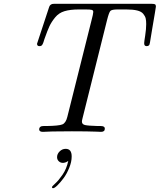

<svg xmlns="http://www.w3.org/2000/svg" viewBox="-20 -697 844 1015"><path d="M175.8 -465.8Q175.8 -465.8 240.2 -661.1Q246.1 -677.2 265.1 -676.8H782.2Q794.4 -676.8 799.3 -674.3Q804.2 -671.9 804.2 -662.1Q804.2 -659.2 798.6 -626.7Q793 -594.2 784.9 -546.1Q776.9 -498 772.9 -473.1Q771 -460 767.1 -457Q763.2 -453.1 754.9 -453.1Q741.7 -453.1 742.2 -469.2Q742.2 -475.1 747.6 -509.5Q752.9 -543.9 752.9 -569.8Q752.9 -588.9 750 -600.3Q747.1 -611.8 737.1 -624Q727.1 -636.2 705.1 -641.6Q683.1 -647 647 -647H602.1Q571.3 -647 563.7 -639.4Q556.2 -631.8 545.9 -590.8L416 -70.8Q413.1 -59.6 413.1 -54.2Q413.1 -40 429 -36.1Q444.8 -32.2 496.1 -30.8H512.2Q534.2 -30.8 534.2 -17.1Q534.2 0 514.2 0Q510.3 0 490.2 -1Q470.2 -2 435.1 -2.4Q399.9 -2.9 359.9 -2.9Q306.6 -2.9 256.8 -2L207 0Q187 0 187 -13.2Q188 -31.2 210.9 -30.8H226.1Q291 -31.7 309.6 -39.3Q328.1 -46.9 335.9 -79.1L463.9 -589.8Q472.7 -623 473.1 -633.8Q473.1 -642.6 465.1 -644.8Q457 -647 432.1 -647H397Q351.1 -647 321 -637.9Q291 -628.9 271.5 -605Q252 -581.1 241.5 -558.6Q231 -536.1 214.8 -490.2Q212.9 -484.4 211.9 -481Q211.9 -480 210.4 -476.1Q209 -472.2 208.5 -470.7Q208 -469.2 206.5 -466.1Q205.1 -462.9 204.1 -461.4Q203.1 -460 201.7 -458Q200.2 -456.1 198 -455.1Q195.8 -454.1 193.8 -453.6Q191.9 -453.1 189 -453.1Q175.8 -452.6 175.8 -465.8ZM254.9 292Q254.9 288.1 272 272.9Q289.1 257.8 310.5 226.8Q332 195.8 340.8 153.8Q326.7 163.6 313 164.1Q299.8 164.1 290.8 155.5Q281.7 147 281.7 133.8Q281.7 116.7 295.4 103.3Q309.1 89.8 327.1 89.8Q359.4 89.8 358.9 130.9Q358.9 158.7 345.9 190.4Q333 222.2 315.9 245.1Q298.8 268.1 283.4 283Q268.1 297.9 260.7 297.9Q254.9 297.9 254.9 292Z"/></svg>

Font: CMU Classical Serif
Style: Italic
Weight: 500
Italic angle: -14.04°
Version: Version 0.7.0